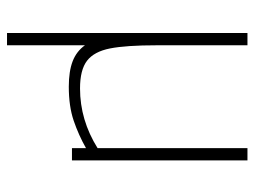

<svg xmlns="http://www.w3.org/2000/svg" viewBox="-109 -431 725 547"><g transform="rotate(90 253.5 -157.5)"><path d="M437 -500V0H402V-40Q365 -19 324 -5Q283 9 227 9Q183 9 154.5 -2Q126 -13 109 -37V185H74V-500H109V-242Q109 -154 118 -108.5Q127 -63 153 -43Q179 -23 232 -23Q322 -23 402 -73V-500Z"/></g></svg>

Font: Cairo ExtraLight
Style: Regular
Weight: 275
Designer: Mohamed Gaber, Accademia di Belle Arti di Urbino and others
Foundry: Kief Type Foundry, Accademia di Belle Arti di Urbino and others
Version: Version 3.011